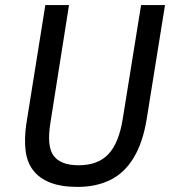

<svg xmlns="http://www.w3.org/2000/svg" viewBox="-20 -725 679 754"><path d="M285 9Q220 9 177 -8Q134 -25 110 -56.5Q86 -88 80.5 -133.5Q75 -179 83 -236L158 -705H251L178 -243Q163 -151 190.5 -113.5Q218 -76 289 -76Q365 -76 406 -120Q447 -164 462 -258L534 -705H628L556 -257Q541 -165 505 -105.5Q469 -46 413.5 -18.5Q358 9 285 9Z"/></svg>

Font: Nunito Sans 7pt Condensed Medium
Style: Italic
Weight: 500
Width: 3
Italic angle: -9°
Designer: Vernon Adams
Foundry: Vernon Adams
Version: Version 3.101;gftools[0.9.27]